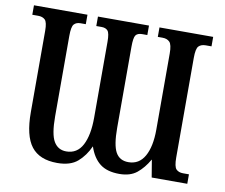

<svg xmlns="http://www.w3.org/2000/svg" viewBox="-79 -811 1075 919"><g transform="rotate(10 458.5 -352.0)"><path d="M254 10Q168 10 128 -41.5Q88 -93 88 -208V-603Q88 -645 76 -656.5Q64 -668 43 -668H14V-714H274V-668H248Q228 -668 217 -656Q206 -644 206 -599V-208Q206 -121 226.5 -86.5Q247 -52 287 -52Q340 -52 365.5 -100.5Q391 -149 391 -234V-603Q391 -645 381 -656.5Q371 -668 351 -668H325V-714H573V-668H548Q526 -668 517 -656Q508 -644 508 -599V-205Q508 -122 527 -87.5Q546 -53 589 -53Q641 -53 667.5 -100Q694 -147 694 -229V-599Q694 -643 681.5 -655.5Q669 -668 647 -668H624V-714H885V-668H857Q835 -668 823 -656Q811 -644 811 -599V-115Q811 -70 823 -58Q835 -46 856 -46H885V0H712L698 -84H697Q673 -42 641 -16Q609 10 556 10Q496 10 461.5 -17Q427 -44 409 -98Q388 -51 353 -20.5Q318 10 254 10Z"/></g></svg>

Font: Noto Serif ExtraCondensed SemiBold
Style: Regular
Weight: 600
Width: 2
Designer: Monotype Design Team
Foundry: Monotype Imaging Inc.
Version: Version 2.015; ttfautohint (v1.8.4.7-5d5b)